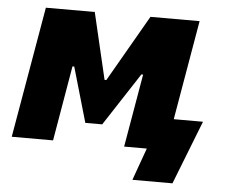

<svg xmlns="http://www.w3.org/2000/svg" viewBox="-48 -575 897 759"><g transform="rotate(5 400.0 -196.0)"><path d="M14 0H178L229 -298H236L299 -80H366L503 -290H510L460 0H550L504 128H663L762 -125H646L714 -520H519L367 -256H360L298 -520H104Z"/></g></svg>

Font: Fixel Display ExtraBold
Style: Italic
Weight: 800
Italic angle: -10°
Designer: AlfaBravo + MacPaw
Foundry: Kyrylo Tkachov, Marchela Mozhyna, Serhii Makarenko, Maria Weinstein, Zakhar Kryvoshyya
Version: Version 1.210;Glyphs 3.2 (3217)